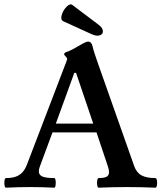

<svg xmlns="http://www.w3.org/2000/svg" viewBox="-24 -872 759 895"><path d="M3.9 -42Q29.3 -42 47.6 -47.9Q65.9 -53.7 79.3 -67.6Q92.8 -81.5 102.1 -106L283.2 -579.1Q289.1 -594.7 289.1 -597.7Q289.1 -600.1 286.6 -603.3Q284.2 -606.4 281.7 -609.4Q279.3 -611.8 277.1 -614.5Q274.9 -617.2 274.9 -619.1Q274.9 -627 291.5 -631.8Q294.9 -632.3 299.3 -634.8Q311.5 -639.6 342.3 -657.7Q359.4 -668 370.4 -673.1Q381.3 -678.2 386.2 -678.2Q394.5 -678.2 399.9 -672.4Q405.3 -666.5 407.7 -655.3Q410.2 -643.6 417 -622.3Q423.8 -601.1 433.1 -575.2L601.1 -99.1Q611.8 -67.9 635 -54.9Q658.2 -42 700.2 -42Q705.6 -42 707.5 -30.8Q709.5 -19.5 707.5 -8.3Q705.6 2.9 700.2 2.9Q634.3 0 568.4 0Q502 0 436 2.9Q431.2 2.9 429.2 -8.3Q427.2 -19.5 429.2 -30.8Q431.2 -42 436 -42Q460 -42 471.2 -47.4Q482.4 -52.7 483.9 -64.9Q485.4 -77.1 478 -99.1L425.8 -254.9H220.7L162.6 -98.1Q154.3 -76.2 158.4 -64.2Q162.6 -52.2 179.4 -47.1Q196.3 -42 229 -42Q233.4 -42 235.1 -30.8Q236.8 -19.5 235.1 -8.3Q233.4 2.9 229 2.9Q172.9 0 116.7 0Q60.5 0 3.9 2.9Q-1 2.9 -2.9 -8.3Q-4.9 -19.5 -2.9 -30.8Q-1 -42 3.9 -42ZM410.6 -295.9 330.6 -532.2H322.3L236.3 -295.9ZM313 -849.1 436 -756.3Q454.6 -742.2 455.6 -727.5Q456.5 -712.9 441.7 -707.5Q426.8 -702.1 403.8 -712.4L270 -773.4Q257.3 -780.8 263.9 -802.7Q270.5 -824.7 286.6 -840.8Q302.7 -856.9 313 -849.1Z"/></svg>

Font: Junicode Two Beta VF
Style: Regular
Weight: 400
Designer: Peter S. Baker
Foundry: Briery Creek Software
Version: Version 1.031 beta; ttfautohint (v1.8.1.43-b0c9)